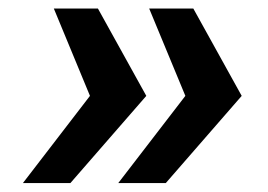

<svg xmlns="http://www.w3.org/2000/svg" viewBox="-20 -546 616 442"><path d="M425 -526.4 536.4 -325.3 361.6 -124.5H252.2L406.7 -325.3L323.4 -526.4ZM205.4 -526.4 316.8 -325.3 142 -124.5H32.7L187.1 -325.3L103.9 -526.4Z"/></svg>

Font: Archivo Variable SemiBold
Style: Italic
Weight: 600
Italic angle: -10°
Designer: Hector Gatti
Foundry: Omnibus-Type
Version: Version 2.001